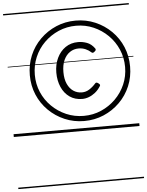

<svg xmlns="http://www.w3.org/2000/svg" viewBox="-75 -944 1055 1377"><g transform="rotate(-5 452.5 -255.0)"><path d="M514 -70Q439 -70 373.5 -98Q308 -126 258 -175.5Q208 -225 180.5 -290.5Q153 -356 153 -431Q153 -507 180.5 -572.5Q208 -638 258 -687.5Q308 -737 373.5 -765Q439 -793 514 -793Q589 -793 654.5 -765Q720 -737 770 -687.5Q820 -638 847.5 -572.5Q875 -507 875 -431Q875 -356 847.5 -290.5Q820 -225 770 -175.5Q720 -126 654.5 -98Q589 -70 514 -70ZM514 -107Q581 -107 639.5 -132.5Q698 -158 743 -202.5Q788 -247 813.5 -305.5Q839 -364 839 -431Q839 -498 813.5 -557Q788 -616 743 -660.5Q698 -705 639.5 -730.5Q581 -756 514 -756Q447 -756 388 -730.5Q329 -705 284 -660.5Q239 -616 214 -557Q189 -498 189 -431Q189 -364 214 -305.5Q239 -247 284 -202.5Q329 -158 388 -132.5Q447 -107 514 -107ZM513 -229Q461 -229 423 -255.5Q385 -282 364.5 -328.5Q344 -375 344 -433Q344 -491 366 -537.5Q388 -584 427 -611Q466 -638 519 -638Q550 -638 581.5 -626.5Q613 -615 637 -582Q641 -576 639.5 -570.5Q638 -565 631 -560Q624 -553 618 -552.5Q612 -552 608 -556Q591 -572 568 -582Q545 -592 518 -592Q483 -592 455 -573Q427 -554 411 -518.5Q395 -483 395 -433Q395 -382 411 -347Q427 -312 454 -294Q481 -276 515 -276Q544 -276 569 -292Q594 -308 616 -333Q620 -338 626.5 -336.5Q633 -335 640 -329Q647 -324 648.5 -319Q650 -314 646 -309Q629 -282 607 -264.5Q585 -247 561 -238Q537 -229 513 -229ZM0 365H905V375H0ZM0 -20H905V0H0ZM0 -505H905V-500H0ZM0 -885H905V-875H0Z"/></g></svg>

Font: Playwrite DK Loopet Guides
Style: Regular
Weight: 400
Designer: Veronika Burian, José Scaglione
Foundry: TypeTogether
Version: Version 1.003